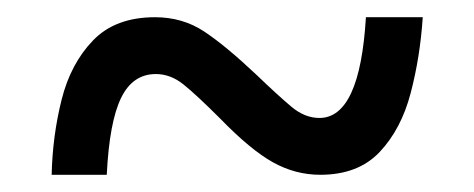

<svg xmlns="http://www.w3.org/2000/svg" viewBox="-20 -468 550 223"><path d="M40 -265Q41 -310 51.5 -352Q62 -394 88 -421Q114 -448 160 -448Q192 -448 217 -431.5Q242 -415 278 -381Q303 -357 318.5 -344Q334 -331 351 -331Q398 -331 405 -448H471Q468 -402 457 -360Q446 -318 421 -291.5Q396 -265 352 -265Q323 -265 297 -279.5Q271 -294 236 -330Q208 -358 193 -370Q178 -382 161 -382Q134 -382 120.5 -354Q107 -326 104 -265Z"/></svg>

Font: Noto Serif SemiCondensed SemiBold
Style: Regular
Weight: 600
Width: 4
Designer: Monotype Design Team
Foundry: Monotype Imaging Inc.
Version: Version 2.013; ttfautohint (v1.8.4.7-5d5b)